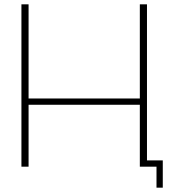

<svg xmlns="http://www.w3.org/2000/svg" viewBox="-20 -770 797 887"><path d="M732 -29V97H703V0H626V-286H112V0H79V-750H112V-315H626V-750H659V-29Z"/></svg>

Font: Poiret One
Style: Regular
Weight: 400
Designer: Denis Masharov (denis.masharov@gmail.com), Cyreal (Charset Expansion)
Foundry: Denis Masharov
Version: Version 1.101